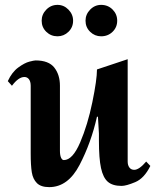

<svg xmlns="http://www.w3.org/2000/svg" viewBox="-20 -756 649 788"><path d="M504 -93Q504 -78 511 -68.5Q518 -59 531 -59Q551 -59 580 -93L597 -75Q572 -24 535 -8.5Q498 7 479 7Q442 7 422.5 -10Q403 -27 394.5 -66.5Q386 -106 386 -178V-208L382 -277H378Q354 -170 306.5 -79Q259 12 182 12Q148 12 131.5 -4.5Q115 -21 110.5 -49Q106 -77 106 -126V-404Q106 -421 99 -430.5Q92 -440 80 -440Q56 -440 29 -404L12 -423Q29 -460 55 -479Q81 -498 100.5 -503Q120 -508 126 -508Q180 -508 203 -478.5Q226 -449 226 -404V-137Q226 -119 230.5 -109Q235 -99 242 -99Q278 -99 309 -171.5Q340 -244 359 -336.5Q378 -429 378 -471L504 -513ZM280 -671Q280 -644 261 -625.5Q242 -607 216 -607Q189 -607 170 -625.5Q151 -644 151 -671Q151 -697 170 -716.5Q189 -736 216 -736Q242 -736 261 -716.5Q280 -697 280 -671ZM461 -671Q461 -644 442 -625.5Q423 -607 395 -607Q369 -607 350 -625.5Q331 -644 331 -671Q331 -697 350 -716.5Q369 -736 395 -736Q423 -736 442 -717Q461 -698 461 -671Z"/></svg>

Font: Amita
Style: Bold
Weight: 700
Designer: Eduardo Rodriguez Tunni, Modular Infotech, Brian J. Bonislawsky
Foundry: Eduardo Rodriguez Tunni, Modular Infotech, Brian J. Bonislawsky
Version: Version 1.003